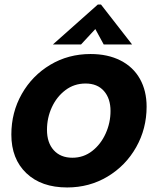

<svg xmlns="http://www.w3.org/2000/svg" viewBox="-20 -814 696 846"><path d="M30 -221Q30 -319 76 -400Q122 -481 201.5 -528.5Q281 -576 379 -576Q455 -576 511 -547.5Q567 -519 596.5 -466.5Q626 -414 626 -344Q626 -247 580 -165.5Q534 -84 454 -36Q374 12 276 12Q162 12 96 -51Q30 -114 30 -221ZM467 -325Q467 -380 438 -413Q409 -446 357 -446Q307 -446 268.5 -417Q230 -388 208.5 -341.5Q187 -295 187 -242Q187 -185 217 -152Q247 -119 299 -119Q348 -119 386 -148.5Q424 -178 445.5 -225.5Q467 -273 467 -325ZM337 -618H213L411 -794H425L562 -618H437L400 -686Z"/></svg>

Font: Open Sauce One ExtraBold Italic
Style: Regular
Weight: 800
Italic angle: -10°
Designer: Alfredo Marco Pradil
Foundry: Creative Sauce Fz LLC
Version: Version 1.477